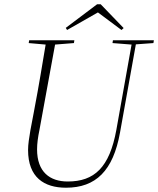

<svg xmlns="http://www.w3.org/2000/svg" viewBox="-20 -862 738 896"><path d="M288 14C427 14 508 -65 540 -243L614 -655L696 -661L698 -674H507L505 -661L594 -654L523 -256C491 -80 420 -15 296 -15C213 -15 153 -59 153 -165C153 -191 157 -222 164 -255L237 -654L325 -661L327 -674H116L114 -661L193 -654C177 -560 165 -481 137 -334L122 -255C116 -220 111 -188 111 -162C111 -34 186 14 288 14ZM450 -842H433L287 -732L293 -722L437 -804L547 -722L557 -731Z"/></svg>

Font: Source Serif 4 Display Light
Style: Italic
Weight: 300
Italic angle: -12°
Designer: Frank Grießhammer
Foundry: Adobe Systems Incorporated
Version: Version 4.004;hotconv 1.0.117;makeotfexe 2.5.65602